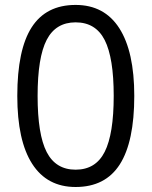

<svg xmlns="http://www.w3.org/2000/svg" viewBox="-20 -745 612 775"><path d="M522 -357.9Q522 -172.9 463.6 -81.5Q405.3 9.8 285.2 9.8Q169.9 9.8 109.9 -83.7Q49.8 -177.2 49.8 -357.9Q49.8 -544.4 107.9 -634.8Q166 -725.1 285.2 -725.1Q401.4 -725.1 461.7 -630.9Q522 -536.6 522 -357.9ZM131.8 -357.9Q131.8 -202.1 168.5 -131.1Q205.1 -60.1 285.2 -60.1Q366.2 -60.1 402.6 -132.1Q439 -204.1 439 -357.9Q439 -511.7 402.6 -583.3Q366.2 -654.8 285.2 -654.8Q205.1 -654.8 168.5 -584.2Q131.8 -513.7 131.8 -357.9Z"/></svg>

Font: Open Sans ACDW
Style: acdw
Weight: 400
Foundry: Ascender Corporation
Version: Version 1.10